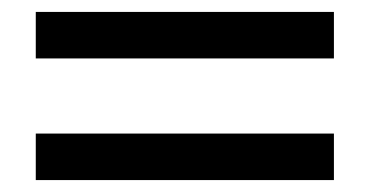

<svg xmlns="http://www.w3.org/2000/svg" viewBox="-20 -461 620 322"><path d="M40 -363V-441H540V-363ZM40 -159V-237H540V-159Z"/></svg>

Font: Urbanist
Style: Regular
Weight: 400
Designer: Corey Hu
Foundry: Corey Hu
Version: Version 1.330; ttfautohint (v1.8.4.7-5d5b)